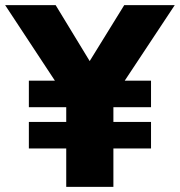

<svg xmlns="http://www.w3.org/2000/svg" viewBox="-49 -725 698 745"><path d="M208 0V-149H63V-252H208V-309H63V-412H164L-29 -705H167L299 -488L433 -705H629L435 -412H537V-309H391V-252H537V-149H391V0Z"/></svg>

Font: Nunito Sans Black
Style: Regular
Weight: 900
Designer: Vernon Adams
Foundry: Vernon Adams
Version: Version 3.006; ttfautohint (v1.8.3)